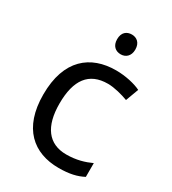

<svg xmlns="http://www.w3.org/2000/svg" viewBox="-182 -834 844 942"><g transform="rotate(30 240.0 -363.5)"><path d="M285 -737C256 -737 233 -720 233 -681C233 -643 256 -625 285 -625C312 -625 336 -643 336 -681C336 -720 312 -737 285 -737ZM300 10C361 10 402 0 438 -19V-97C401 -80 357 -66 299 -66C198 -66 146 -137 146 -266C146 -400 197 -469 304 -469C341 -469 388 -456 420 -444L447 -517C415 -533 360 -546 306 -546C162 -546 55 -463 55 -265C55 -75 157 10 300 10Z"/></g></svg>

Font: Noto Sans Buginese
Style: Regular
Weight: 400
Designer: Monotype Design Team
Foundry: Monotype Imaging Inc.
Version: Version 2.002